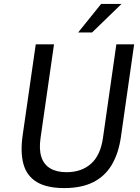

<svg xmlns="http://www.w3.org/2000/svg" viewBox="-20 -949 715 979"><path d="M307.6 10Q218.2 10 167.4 -21Q116.5 -51.9 99.7 -112.1Q83 -172.2 95.6 -259.6L162.3 -723H255.4L186.8 -245.7Q178.3 -187.2 191 -148.4Q203.8 -109.6 236.4 -90.3Q269 -71 319.5 -71Q395.5 -71 443.9 -114Q492.4 -156.9 505 -245.7L573.3 -723H664L596.4 -249.8Q584.3 -166.6 549.9 -108.6Q515.5 -50.6 455.7 -20.3Q395.9 10 307.6 10ZM378.5 -783.5 495.7 -929H599.7L449.5 -783.5Z"/></svg>

Font: Public Sans Thin
Style: Italic
Weight: 100
Italic angle: -8°
Designer: The Public Sans project authors (U.S. Web Design System). Libre Franklin designed by Pablo Impallari and Rodrigo Fuenzal
Version: Version 2.000